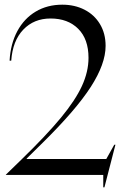

<svg xmlns="http://www.w3.org/2000/svg" viewBox="-20 -747 530 820"><path d="M421 0H5V-1L72 -66Q178 -169 240 -244Q302 -319 330 -380Q358 -441 358 -500Q358 -580 314 -624Q270 -668 196 -668Q125 -668 79.5 -620.5Q34 -573 28 -488H21Q25 -560 54 -614Q83 -668 132.5 -697.5Q182 -727 246 -727Q299 -727 341 -705.5Q383 -684 407 -644Q431 -604 431 -551Q431 -474 367.5 -375.5Q304 -277 162 -137L94 -70V-68H434L468 -129H473L426 53H421Z"/></svg>

Font: Nyght Serif Light
Style: Regular
Weight: 300
Designer: Maksym Kobuzan
Version: Version 0.410